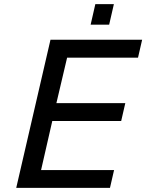

<svg xmlns="http://www.w3.org/2000/svg" viewBox="-20 -916 713 936"><path d="M516.1 0H59.1L226.1 -722.2H672.9L652.8 -634.8H307.1L254.9 -413.1H590.8L570.8 -326.2H234.9L180.2 -86.9H536.1ZM512.2 -795.9H421.9L444.8 -896H535.2Z"/></svg>

Font: Perun
Style: Italic
Weight: 400
Italic angle: -12°
Foundry: Stefan Peev, Context Ltd
Version: Version 001.000